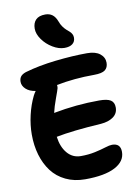

<svg xmlns="http://www.w3.org/2000/svg" viewBox="-113 -1182 904 1243"><g transform="rotate(-10 339.0 -560.0)"><path d="M359.9 -873Q322.3 -873 282.5 -897Q242.7 -920.9 216.8 -957.5Q190.9 -994.1 190.9 -1028.8Q190.9 -1065.9 211.4 -1086.9Q231.9 -1107.9 273.9 -1107.9Q300.8 -1107.9 319.8 -1094Q338.9 -1080.1 351.1 -1047.9Q357.9 -1028.3 369.1 -1012.7Q380.4 -997.1 390.6 -988Q400.9 -979 410.4 -970.7Q419.9 -962.4 425.5 -951.9Q431.2 -941.4 431.2 -928.2Q431.2 -902.3 412.8 -887.7Q394.5 -873 359.9 -873ZM344.2 -12.2Q272.9 -12.2 216.8 -39.3Q160.6 -66.4 125.2 -113.5Q89.8 -160.6 71.5 -222.7Q53.2 -284.7 53.2 -356.9Q53.2 -418.9 68.1 -483.6Q83 -548.3 109.9 -603Q117.7 -618.2 127 -630.9Q86.4 -637.2 63.7 -658.4Q41 -679.7 41 -706.1Q41 -727.1 51.3 -740.5Q61.5 -753.9 85.9 -762.2Q175.8 -788.6 289.3 -801.3Q402.8 -814 497.1 -814Q552.2 -814 581.5 -790.5Q610.8 -767.1 610.8 -731.9Q610.8 -700.2 590.3 -684.1Q569.8 -668 517.1 -668Q386.7 -668 270 -645Q271.5 -636.2 270 -625Q267.1 -612.8 248 -561Q229 -509.3 220.2 -470.2Q370.6 -499 521 -499Q573.7 -499 596.4 -484.4Q619.1 -469.7 619.1 -436Q619.1 -397 588.1 -374.5Q557.1 -352.1 506.8 -348.1Q317.4 -336.4 210 -314.9Q218.8 -247.1 253.7 -206.1Q288.6 -165 342.8 -165Q393.6 -165 436.3 -174.3Q479 -183.6 507.8 -192.9Q536.6 -202.1 553.2 -202.1Q608.9 -202.1 608.9 -146Q608.9 -83.5 540.8 -47.9Q472.7 -12.2 344.2 -12.2Z"/></g></svg>

Font: Shantell Sans Irregular Bouncy
Style: Bold
Weight: 700
Designer: Stephen Nixon, Anya Danilova, Shantell Martin
Foundry: Arrow Type
Version: Version 1.006;[9816181b4]